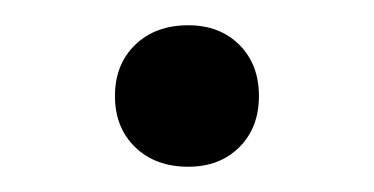

<svg xmlns="http://www.w3.org/2000/svg" viewBox="-20 -126 296 152"><path d="M129 6Q103 6 87 -9.5Q71 -25 71 -50Q71 -75 87 -90.5Q103 -106 129 -106Q154 -106 169.5 -90.5Q185 -75 185 -50Q185 -25 169.5 -9.5Q154 6 129 6Z"/></svg>

Font: EauTestInfant Medium
Style: Regular
Weight: 500
Designer: Christian Thalmann (Catharsis Fonts)
Version: Version 0.001;PS 000.001;hotconv 1.0.88;makeotf.lib2.5.64775